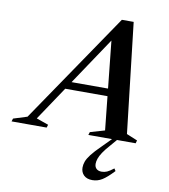

<svg xmlns="http://www.w3.org/2000/svg" viewBox="-173 -775 982 1113"><g transform="rotate(10 317.5 -218.5)"><path d="M174.5 -240.5 189 -284.5H514.5L500 -240.5ZM597.5 -44 661.5 -17.5 656.5 0H378L383.5 -17.5L469 -42.5L411.5 -593.5L436.5 -594.5L67 -42.5L138 -17.5L132.5 0H-74L-68.5 -17.5L12.5 -43L453.5 -691H523ZM448.5 157Q448.5 175.5 459.5 186Q470.5 196.5 490.5 196.5Q506.5 196.5 521.8 190Q537 183.5 560.5 165L569.5 179Q530 221 503.2 237.5Q476.5 254 445.5 254Q413 254 395.2 236.5Q377.5 219 377.5 191.5Q377.5 174.5 384 156.2Q390.5 138 409.5 113.2Q428.5 88.5 465.5 52.5L546 -29H571.5L515.5 36.5Q488.5 66.5 474 88.5Q459.5 110.5 454 127Q448.5 143.5 448.5 157Z"/></g></svg>

Font: Newsreader 36pt SemiBold
Style: Italic
Weight: 600
Italic angle: -17°
Designer: Hugues Gentile
Foundry: Production Type
Version: Version 1.003